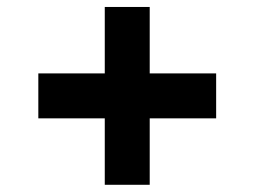

<svg xmlns="http://www.w3.org/2000/svg" viewBox="-20 -562 720 543"><path d="M276.3 -39.4V-227.3H88.4V-354.4H276.3V-542.3H403.4V-354.4H591.3V-227.3H403.4V-39.4Z"/></svg>

Font: Inter Zeller
Style: Bold
Weight: 700
Designer: Rasmus Andersson; Joe Bland
Foundry: zeller
Version: Version 3.015;git-dec3a8cb1